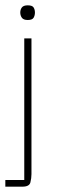

<svg xmlns="http://www.w3.org/2000/svg" viewBox="-29 -548 227 720"><path d="M75 -473Q59 -473 53 -481.5Q47 -490 47 -501Q47 -512 53 -520Q59 -528 75 -528Q92 -528 97 -520Q102 -512 102 -501Q102 -490 97 -481.5Q92 -473 75 -473ZM62 -404H89V105Q89 120 85 136Q81 152 55 152H-9V127H62Z"/></svg>

Font: Darker Grotesque Light
Style: Regular
Weight: 300
Designer: Gabriel Lam
Foundry: TypeRant
Version: Version 1.000;gftools[0.9.28]